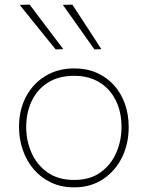

<svg xmlns="http://www.w3.org/2000/svg" viewBox="-20 -799 637 828"><path d="M300 9Q244 9 200 -12Q156 -33 125.2 -69.2Q94.5 -105.5 78.2 -152.5Q62 -199.5 62 -251Q62 -325 92.2 -382Q122.5 -439 176.2 -471.5Q230 -504 300 -504Q354 -504 397.2 -485Q440.5 -466 471.5 -431.5Q502.5 -397 518.8 -351Q535 -305 535 -251Q535 -178.5 505.8 -119.5Q476.5 -60.5 423.5 -25.8Q370.5 9 300 9ZM300 -23Q368.5 -23 413.8 -55.8Q459 -88.5 481.5 -140.5Q504 -192.5 504 -251Q504 -316.5 479.2 -366.2Q454.5 -416 408.8 -444Q363 -472 300 -472Q232.5 -472 186.2 -442.5Q140 -413 116.5 -362.8Q93 -312.5 93 -251Q93 -192.5 115.8 -140.5Q138.5 -88.5 184.5 -55.8Q230.5 -23 300 -23ZM220 -586Q194 -618 168.2 -649.8Q142.5 -681.5 116.8 -713.5Q91 -745.5 65 -778L108 -779Q143.5 -732 180 -683.5Q216.5 -635 253 -587ZM387 -586Q364.5 -618 342 -649.8Q319.5 -681.5 296.8 -713.5Q274 -745.5 251 -778L292 -779Q323 -732 354.2 -684Q385.5 -636 417 -587Z"/></svg>

Font: Commissioner Thin
Style: Regular
Weight: 100
Designer: Kostas Bartsokas
Foundry: Kostas Bartsokas
Version: Version 1.001;gftools[0.9.23]